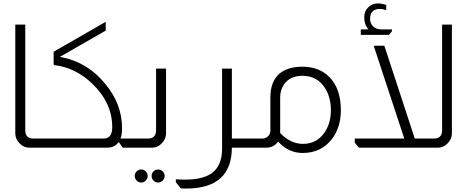

<svg xmlns="http://www.w3.org/2000/svg" viewBox="-20 -859 2718 1117"><path d="M127 -716V-100Q127 -78 138 -66Q150 -53 173 -53H178V0H150Q118 0 95 -24Q69 -49 69 -83V-716Z M595 -732V-681L328 -528Q487 -501 595 -368Q690 -252 690 -114Q690 -73 681 -53H714V0H694L672 -31H669Q646 0 606 0H170V-53H583Q633 -53 633 -119Q633 -260 517 -372Q419 -466 297 -480Q292 -481 292 -486V-558Z M946 -460V-83Q946 -49 920 -24Q897 0 865 0H707V-53H841Q863 -53 875 -64Q888 -77 888 -100V-460ZM801 127Q817 127 828 138Q839 149 839 165Q839 180 828 191.5Q817 203 801 203Q786 203 775 191.5Q764 180 764 165Q764 149 775 138Q786 127 801 127ZM900 127Q915 127 926.5 138Q938 149 938 165Q938 180 926.5 191.5Q915 203 900 203Q884 203 873 191.5Q862 180 862 165Q862 149 873 138Q884 127 900 127Z M1329 -460V-53H1380V0H1329Q1328 238 1062 238Q1044 238 1032 237L1003 201V184Q1030 186 1055 186Q1166 186 1218 144Q1272 100 1272 6V-460Z M1553 -292Q1553 -384 1605 -430Q1654 -471 1739 -471Q1837 -471 1896 -411Q1963 -343 1963 -218Q1963 -118 1911 -50Q1848 31 1741 31Q1659 31 1598 -35Q1572 0 1530 0H1373V-53H1506Q1526 -53 1540 -67Q1553 -79 1553 -100ZM1610 -85Q1670 -22 1743 -22Q1822 -22 1868 -88Q1905 -142 1905 -218Q1905 -294 1870 -348Q1825 -418 1739 -418Q1685 -418 1651 -389Q1610 -351 1610 -292Z M2123 -688Q2099 -716 2099 -759Q2099 -793 2122 -816Q2145 -839 2178 -839Q2202 -839 2227 -830V-800Q2207 -807 2190 -807Q2133 -807 2133 -749Q2133 -726 2148 -708Q2167 -688 2196 -688H2260V-677L2243 -656H2079V-688ZM2609 -716V-83Q2609 -49 2583 -24Q2562 -2 2532 0H2068L2044 -29V-53H2332L2154 -593H2216L2393 -53H2505Q2527 -53 2539 -64Q2552 -77 2552 -100V-716Z"/></svg>

Font: Almarai Light
Style: Regular
Weight: 300
Designer: Boutros International 2019
Foundry: Created by Boutros International 2019
Version: Version 1.10